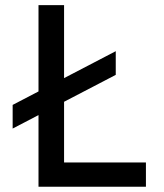

<svg xmlns="http://www.w3.org/2000/svg" viewBox="-20 -713 626 733"><path d="M28.3 -222.2V-312.5L421.9 -517.6V-427.2ZM127 0V-92.8H537.1V0ZM127 0V-693.4H224.6V0Z"/></svg>

Font: Cascadia Code PL
Style: Regular
Weight: 400
Monospace: yes
Designer: Aaron Bell
Foundry: Saja Typeworks
Version: Version 2102.003